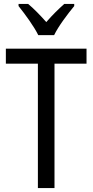

<svg xmlns="http://www.w3.org/2000/svg" viewBox="-20 -963 474 983"><path d="M176 -783H257C279 -829 327 -892 360 -932V-943H309C275 -912 251 -889 217 -850C186 -885 152 -920 124 -943H75V-932C110 -888 154 -828 176 -783ZM259 0V-637H423V-714H10V-637H174V0Z"/></svg>

Font: Noto Sans Sinhala UI Condensed
Style: Regular
Weight: 400
Width: 3
Designer: Jelle Bosma - Monotype Design Team
Foundry: Monotype Imaging Inc.
Version: Version 2.006